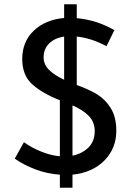

<svg xmlns="http://www.w3.org/2000/svg" viewBox="-20 -810 607 898"><path d="M319 7V68H260V7Q201 3 146.5 -17.5Q92 -38 49 -68L92 -145Q126 -120 171.5 -101.5Q217 -83 260 -79V-341Q179 -373 131.5 -415Q84 -457 84 -534Q84 -615 138 -666.5Q192 -718 280 -726V-790H339V-725Q431 -717 515 -669L478 -594Q407 -632 339 -639V-412H340Q396 -392 434.5 -368.5Q473 -345 498.5 -303.5Q524 -262 524 -198Q524 -116 468.5 -59.5Q413 -3 319 7ZM280 -437V-639Q235 -632 209.5 -606.5Q184 -581 184 -542Q184 -508 209.5 -483Q235 -458 280 -437ZM423 -197Q423 -239 395.5 -267.5Q368 -296 319 -317V-82Q364 -91 393.5 -120Q423 -149 423 -197Z"/></svg>

Font: Josefin Sans
Style: Regular
Weight: 400
Designer: Santiago Orozco
Foundry: Typemade
Version: Version 2.000